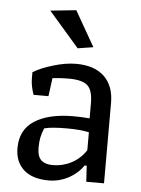

<svg xmlns="http://www.w3.org/2000/svg" viewBox="-51 -738 577 787"><g transform="rotate(5 237.0 -344.5)"><path d="M125 -686 231 -697 314 -552 250 -542ZM40 -113Q40 -189 98 -226Q156 -263 258 -263Q291 -263 324 -260V-322Q324 -376 302 -395.5Q280 -415 224 -415Q190 -415 158 -411L148 -336H87Q74 -371 74 -403V-428Q104 -447 155.5 -462.5Q207 -478 250 -478Q325 -478 365.5 -439.5Q406 -401 406 -331V0H333L329 -66H321Q296 -31 258.5 -11.5Q221 8 179 8Q111 8 75.5 -24.5Q40 -57 40 -113ZM326 -129V-203Q291 -211 234 -211Q171 -211 142 -203Q133 -181 129.5 -163.5Q126 -146 126 -122Q126 -86 142.5 -71Q159 -56 190 -56Q231 -56 267 -75Q303 -94 326 -129Z"/></g></svg>

Font: Athiti Medium
Style: Regular
Weight: 500
Designer: CadsonDemak Team
Foundry: CadsonDemak
Version: Version 1.032